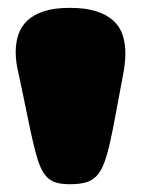

<svg xmlns="http://www.w3.org/2000/svg" viewBox="-20 -832 361 489"><path d="M293.9 -644Q282.7 -585.9 274.9 -542.7Q267.1 -499.5 260 -468.3Q252.9 -437 245.1 -416.5Q237.3 -396 226.1 -384Q214.8 -372.1 198.5 -367.4Q182.1 -362.8 157.7 -362.8Q136.2 -362.8 121.6 -367.4Q106.9 -372.1 96.7 -384Q86.4 -396 79.1 -416.5Q71.8 -437 64.5 -468.5Q57.1 -500 48.3 -543.7Q39.6 -587.4 26.9 -646Q20 -674.8 20 -699.7Q20 -723.6 26.9 -744.1Q33.7 -764.6 49.8 -779.8Q65.9 -794.9 92.3 -803.5Q118.7 -812 157.7 -812Q198.2 -812 225.3 -803.2Q252.4 -794.4 269 -779.1Q285.6 -763.7 292.5 -742.4Q299.3 -721.2 299.3 -696.3Q299.3 -672.4 293.9 -644Z"/></svg>

Font: Corben
Style: Bold
Weight: 700
Designer: vernon adams
Foundry: vernon adams
Version: Version 1.101; ttfautohint (v1.6)